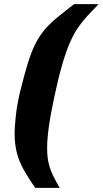

<svg xmlns="http://www.w3.org/2000/svg" viewBox="-20 -763 499 933"><path d="M151 150Q117 101 95 61.5Q73 22 62 -20Q51 -62 51 -118Q51 -141 56.5 -196Q62 -251 77 -315Q98 -400 115.5 -456.5Q133 -513 153 -552Q173 -591 198 -620Q223 -649 257.5 -677.5Q292 -706 340 -743H459Q429 -712 404 -685Q379 -658 358 -627Q337 -596 318.5 -553Q300 -510 282 -448Q264 -386 245 -297Q226 -209 217.5 -148Q209 -87 209 -44Q209 1 217 32.5Q225 64 238.5 91.5Q252 119 270 150Z"/></svg>

Font: Saira ExtraBold
Style: Italic
Weight: 800
Italic angle: -12°
Designer: Hector Gatti with collaboration of the Omnibus-Type team
Foundry: Omnibus-Type
Version: Version 1.100; ttfautohint (v1.8.3)